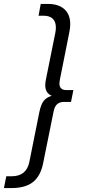

<svg xmlns="http://www.w3.org/2000/svg" viewBox="-90 -762 445 976"><path d="M283 -304 271 -244H236Q213 -244 200 -232Q187 -220 182 -193L129 69Q116 133 77.5 163.5Q39 194 -32 194H-70L-58 134H-31Q44 134 59 62L110 -192Q118 -231 132 -249Q146 -267 173 -275Q140 -289 140 -329Q140 -341 143 -356L191 -594Q194 -609 194 -622Q194 -652 178 -667Q162 -682 133 -682H106L117 -742H155Q207 -742 237 -715.5Q267 -689 267 -639Q267 -620 263 -601L214 -355Q212 -343 212 -338Q212 -304 248 -304Z"/></svg>

Font: Montserrat Alternates
Style: Italic
Weight: 400
Italic angle: -11.3°
Designer: Julieta Ulanovsky
Foundry: Julieta Ulanovsky
Version: Version 7.200